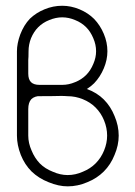

<svg xmlns="http://www.w3.org/2000/svg" viewBox="-20 -660 479 680"><path d="M313.5 -365.2Q292 -343.8 261.7 -332Q230.5 -320.3 200.2 -320.3Q168.9 -319.3 104.5 -319.3Q40 -320.3 40 -339.8Q40 -360.4 40 -404.3Q40 -448.2 40 -478.5Q40 -505.9 51.8 -538.1Q64.5 -571.3 85.9 -593.8Q108.4 -615.2 137.7 -627Q168 -639.6 200.2 -639.6Q231.4 -639.6 261.7 -627Q292 -614.3 313.5 -592.8Q335 -570.3 347.7 -540Q360.4 -509.8 360.4 -478.5Q360.4 -448.2 347.7 -418Q335 -387.7 313.5 -365.2ZM320.3 -478.5Q320.3 -502 310.5 -524.4Q300.8 -547.9 285.2 -563.5Q268.6 -580.1 246.1 -588.9Q223.6 -598.6 200.2 -598.6Q177.7 -598.6 154.3 -588.9Q131.8 -580.1 115.2 -563.5Q99.6 -547.9 89.8 -524.4Q81.1 -502 81.1 -478.5Q81.1 -456.1 80.1 -447.3Q80.1 -439.5 80.1 -399.4Q80.1 -378.9 89.8 -369.1Q99.6 -359.4 120.1 -359.4Q160.2 -359.4 174.8 -359.4Q189.5 -359.4 200.2 -359.4Q223.6 -359.4 246.1 -369.1Q268.6 -377.9 285.2 -394.5Q300.8 -410.2 310.5 -433.6Q320.3 -456.1 320.3 -478.5ZM400.4 -179.7Q400.4 -145.5 385.7 -111.3Q372.1 -77.1 347.7 -52.7Q323.2 -28.3 289.1 -14.6Q254.9 0 219.7 0Q187.5 0 152.3 -14.6Q117.2 -28.3 91.8 -52.7Q67.4 -77.1 53.7 -111.3Q40 -146.5 40 -179.7Q40 -214.8 40 -265.6Q40 -317.4 40 -339.8Q40 -360.4 112.3 -359.4Q185.5 -359.4 219.7 -358.4Q253.9 -358.4 288.1 -344.7Q323.2 -332 347.7 -307.6Q372.1 -283.2 385.7 -249Q400.4 -214.8 400.4 -179.7ZM318.4 -279.3Q299.8 -297.9 273.4 -308.6Q247.1 -319.3 219.7 -319.3Q208 -320.3 190.4 -320.3Q172.9 -320.3 126 -320.3Q102.5 -320.3 90.8 -308.6Q80.1 -296.9 80.1 -273.4Q80.1 -226.6 80.1 -216.8Q80.1 -207 80.1 -179.7Q80.1 -153.3 91.8 -127Q102.5 -100.6 121.1 -81.1Q139.6 -62.5 167 -51.8Q193.4 -40 219.7 -40Q247.1 -40 273.4 -51.8Q299.8 -62.5 318.4 -81.1Q337.9 -100.6 348.6 -127Q359.4 -153.3 359.4 -179.7Q359.4 -207 348.6 -233.4Q337.9 -259.8 318.4 -279.3Z"/></svg>

Font: Demofont
Style: Regular
Weight: 400
Version: Version 1.0